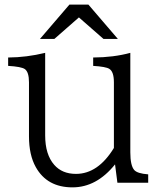

<svg xmlns="http://www.w3.org/2000/svg" viewBox="-20 -788 680 828"><path d="M279.3 -768.1H361.3L488.3 -620.1H426.3L320.3 -712.9L214.4 -620.1H152.3ZM486.3 0 476.1 -79.1Q396.5 20 292.5 20Q183.1 20 134.3 -67.4Q105 -119.6 105 -200.2V-433.1Q105 -477.5 86.9 -490.2Q71.8 -500.5 15.1 -503.9V-540Q94.7 -540.5 174.8 -560.1V-204.1Q174.8 -121.6 213.9 -77.1Q248 -38.1 307.6 -38.1Q402.8 -38.1 471.2 -149.9V-433.1Q471.2 -479 451.2 -491.2Q436.5 -500.5 381.8 -503.9V-540Q470.2 -540.5 542 -560.1V-130.9Q542 -74.7 558.6 -55.2Q571.8 -39.6 619.1 -36.1V0Z"/></svg>

Font: BIZ UDPMincho
Style: Regular
Weight: 400
Designer: TypeBank Co., Ltd.
Foundry: Morisawa Inc.
Version: Version 1.06